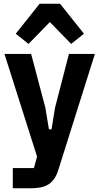

<svg xmlns="http://www.w3.org/2000/svg" viewBox="-20 -816 536 1036"><path d="M352 -525H492L295 100Q286 129 272.5 148.5Q259 168 240.5 179.5Q222 191 198 195.5Q174 200 143 200H49V91H163L180 29L4 -525H148L225 -234L244 -118H258L277 -235ZM304 -796 433 -634 364 -579 249 -697 134 -579 65 -634 194 -796Z"/></svg>

Font: IBM Plex Sans Cond
Style: Bold
Weight: 700
Width: 3
Designer: Mike Abbink, Paul van der Laan, Pieter van Rosmalen
Foundry: Bold Monday
Version: Version 1.3